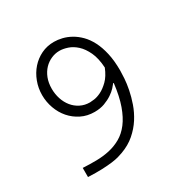

<svg xmlns="http://www.w3.org/2000/svg" viewBox="-140 -719 850 863"><g transform="rotate(-30 285.0 -288.0)"><path d="M77.1 -34.2Q112.8 -32.2 147.7 -32.7Q182.6 -33.2 214.6 -40.3Q246.6 -47.4 274.9 -63.5Q303.2 -79.6 325.9 -109.1Q348.6 -138.7 364.7 -183.8Q380.9 -229 388.7 -294.4L386.7 -296.4Q381.3 -289.1 370.4 -277.1Q359.4 -265.1 342.3 -253.7Q325.2 -242.2 302.2 -233.6Q279.3 -225.1 250 -225.1Q211.9 -225.1 181.2 -240.5Q150.4 -255.9 128.4 -281.2Q106.4 -306.6 94.5 -339.8Q82.5 -373 82.5 -408.7Q82.5 -444.8 95 -477.8Q107.4 -510.7 129.4 -535.6Q151.4 -560.5 181.6 -575.2Q211.9 -589.8 247.6 -589.8Q267.6 -589.8 289.8 -584.5Q312 -579.1 333.5 -567.1Q355 -555.2 374.8 -535.4Q394.5 -515.6 409.4 -486.8Q424.3 -458 433.1 -418.9Q441.9 -379.9 441.9 -329.6Q441.9 -314.9 440.2 -289.1Q438.5 -263.2 432.4 -232.2Q426.3 -201.2 414.6 -167.5Q402.8 -133.8 383.1 -102.8Q363.3 -71.8 333.5 -45.9Q303.7 -20 262.2 -4.9Q251.5 -1 237.1 3.2Q222.7 7.3 200.9 10Q179.2 12.7 149.2 13.9Q119.1 15.1 77.1 13.2ZM388.7 -375.5Q385.7 -424.8 370.6 -457Q355.5 -489.3 334.7 -508.3Q314 -527.3 291 -534.9Q268.1 -542.5 249 -542.5Q227.1 -542.5 206.3 -533.4Q185.5 -524.4 169.4 -507.6Q153.3 -490.7 143.8 -466.6Q134.3 -442.4 134.3 -411.6Q134.3 -383.8 142.6 -358.6Q150.9 -333.5 166.3 -314.5Q181.6 -295.4 203.9 -284.2Q226.1 -272.9 252.9 -272.9Q258.8 -272.9 274.9 -274.9Q291 -276.9 311 -286.6Q331.1 -296.4 352.3 -317.1Q373.5 -337.9 388.7 -375.5Z"/></g></svg>

Font: Ethiopic Sadiss
Style: Regular
Weight: 400
Designer: abass alamnehe
Foundry: Senamirmir Project
Version: Version 5.100